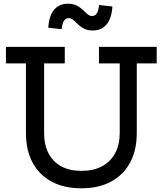

<svg xmlns="http://www.w3.org/2000/svg" viewBox="-20 -1005 878 1036"><path d="M514 -752H825.5V-663H718V-287.5Q718 -194.5 682 -127.8Q646 -61 579.2 -25Q512.5 11 419 11Q325.5 11 258.5 -25Q191.5 -61 155.8 -127.8Q120 -194.5 120 -287.5V-663H12V-752H329.5V-663H218V-287.5Q218 -223.5 241.8 -177.8Q265.5 -132 310.5 -107.5Q355.5 -83 420 -83Q484.5 -83 530.5 -107.8Q576.5 -132.5 601.2 -178Q626 -223.5 626 -287.5V-663H514ZM514.5 -978 586.5 -970Q582.5 -906 555.2 -873.2Q528 -840.5 479.5 -840.5Q453.5 -840.5 433.5 -850.5Q413.5 -860.5 392 -882Q377.5 -897 369 -902Q360.5 -907 351.5 -907Q334.5 -907 325 -892.5Q315.5 -878 312.5 -847.5L240.5 -855.5Q244.5 -919.5 271.8 -952.2Q299 -985 347.5 -985Q373 -985 393.8 -975Q414.5 -965 437 -942.5Q452 -927 460.5 -922.8Q469 -918.5 476.5 -918.5Q493 -918.5 502.5 -933.2Q512 -948 514.5 -978Z"/></svg>

Font: Hepta Slab ExtraLight Medium
Style: Regular
Weight: 500
Version: Version 1.100